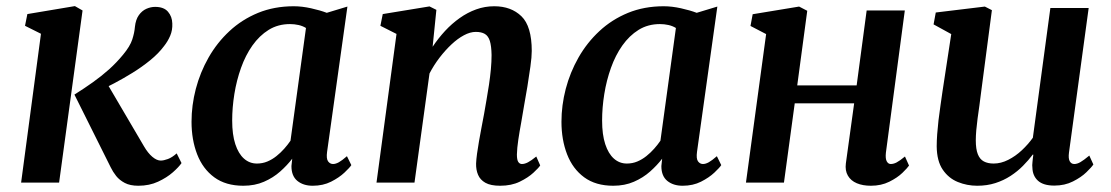

<svg xmlns="http://www.w3.org/2000/svg" viewBox="-20 -584 3554 614"><path d="M47.5 0 111 -476 60 -501.5 67.5 -539 219.5 -564.5 244 -550.5 169 0ZM422.5 10Q396 10 379 1Q362 -8 351.5 -21.2Q341 -34.5 334 -49L218 -281.5Q249 -301 276.8 -320.8Q304.5 -340.5 328.8 -362.2Q353 -384 373.5 -409Q396 -436 403 -457.8Q410 -479.5 411.5 -498.5Q414 -521.5 424 -535.5Q434 -549.5 448 -555.8Q462 -562 476 -562Q504 -562 517.2 -546.5Q530.5 -531 531 -509Q532 -487.5 524.2 -469.5Q516.5 -451.5 504.5 -436.5Q487 -413 460.2 -391.2Q433.5 -369.5 403.5 -351Q373.5 -332.5 345.5 -317.8Q317.5 -303 297 -293L312.5 -334L440.5 -116Q453 -94.5 467.2 -82.5Q481.5 -70.5 494 -70.5Q503.5 -70.5 517 -75.5Q530.5 -80.5 545 -93.5L560.5 -62.5Q552 -50 532.8 -33Q513.5 -16 485.5 -3Q457.5 10 422.5 10Z M1026 -98.5Q1023 -76.5 1029.2 -68Q1035.5 -59.5 1045 -59.5Q1053.5 -59.5 1063.8 -65.2Q1074 -71 1089.5 -84.5L1103.5 -56Q1098.5 -48 1081.5 -32Q1064.5 -16 1038.8 -3Q1013 10 980 10Q950 10 931 -5.5Q912 -21 912 -53L914.5 -76.5Q898.5 -55.5 876 -35.5Q853.5 -15.5 824.2 -2.8Q795 10 758 10Q702 10 665.2 -17Q628.5 -44 610.5 -90.5Q592.5 -137 592.5 -194.5Q592.5 -247 606.2 -299.8Q620 -352.5 647 -400Q674 -447.5 713.8 -484.5Q753.5 -521.5 805.2 -542.8Q857 -564 919.5 -564Q945.5 -564 974.8 -557.5Q1004 -551 1025 -543L1091 -563ZM958.5 -494.5Q948 -501 934.8 -504Q921.5 -507 907.5 -507Q869 -507 839.2 -488.5Q809.5 -470 787.2 -438.5Q765 -407 750.8 -367Q736.5 -327 729.5 -283.5Q722.5 -240 722.5 -198.5Q722.5 -153.5 732.5 -123Q742.5 -92.5 760.2 -76.8Q778 -61 801.5 -61Q819.5 -61 835 -67.5Q850.5 -74 864 -84.8Q877.5 -95.5 889 -108.5Q900.5 -121.5 909 -134Z M1363.5 -434.5Q1381.5 -461.5 1403.2 -485Q1425 -508.5 1450 -526.2Q1475 -544 1502.8 -554Q1530.5 -564 1560.5 -564Q1614.5 -564 1647.5 -532Q1680.5 -500 1680.5 -421Q1680.5 -402 1676.2 -371.2Q1672 -340.5 1666.5 -307Q1661 -273.5 1656 -246.5Q1652 -221 1646.8 -192.5Q1641.5 -164 1637.5 -137.2Q1633.5 -110.5 1633 -90Q1633 -72.5 1637.5 -66Q1642 -59.5 1649 -59.5Q1658 -59.5 1668.5 -65Q1679 -70.5 1695 -83.5L1707.5 -55Q1703 -47.5 1686 -31.8Q1669 -16 1642.2 -3Q1615.5 10 1579.5 10Q1549 10 1532.2 0.5Q1515.5 -9 1508.8 -25Q1502 -41 1502.5 -61Q1503 -74 1505.5 -92.5Q1508 -111 1511.8 -132.5Q1515.5 -154 1519.8 -176.2Q1524 -198.5 1528 -219.5Q1531.5 -240.5 1535.8 -264.5Q1540 -288.5 1543.8 -313.5Q1547.5 -338.5 1549.8 -362.8Q1552 -387 1552 -408Q1551.5 -437 1546.5 -453Q1541.5 -469 1530.5 -475.5Q1519.5 -482 1501.5 -482Q1483.5 -482 1463.5 -471.2Q1443.5 -460.5 1423.8 -442Q1404 -423.5 1385.8 -399.8Q1367.5 -376 1353.5 -349L1305.5 0H1184L1248 -475.5L1196.5 -501.5L1204 -539L1353.5 -563.5L1375.5 -552.5Z M2209 -98.5Q2206 -76.5 2212.2 -68Q2218.5 -59.5 2228 -59.5Q2236.5 -59.5 2246.8 -65.2Q2257 -71 2272.5 -84.5L2286.5 -56Q2281.5 -48 2264.5 -32Q2247.5 -16 2221.8 -3Q2196 10 2163 10Q2133 10 2114 -5.5Q2095 -21 2095 -53L2097.5 -76.5Q2081.5 -55.5 2059 -35.5Q2036.5 -15.5 2007.2 -2.8Q1978 10 1941 10Q1885 10 1848.2 -17Q1811.5 -44 1793.5 -90.5Q1775.5 -137 1775.5 -194.5Q1775.5 -247 1789.2 -299.8Q1803 -352.5 1830 -400Q1857 -447.5 1896.8 -484.5Q1936.5 -521.5 1988.2 -542.8Q2040 -564 2102.5 -564Q2128.5 -564 2157.8 -557.5Q2187 -551 2208 -543L2274 -563ZM2141.5 -494.5Q2131 -501 2117.8 -504Q2104.5 -507 2090.5 -507Q2052 -507 2022.2 -488.5Q1992.5 -470 1970.2 -438.5Q1948 -407 1933.8 -367Q1919.5 -327 1912.5 -283.5Q1905.5 -240 1905.5 -198.5Q1905.5 -153.5 1915.5 -123Q1925.5 -92.5 1943.2 -76.8Q1961 -61 1984.5 -61Q2002.5 -61 2018 -67.5Q2033.5 -74 2047 -84.8Q2060.5 -95.5 2072 -108.5Q2083.5 -121.5 2092 -134Z M2813 -95.5Q2811 -76.5 2815.8 -68Q2820.5 -59.5 2828.5 -59.5Q2837.5 -59.5 2847.2 -64.5Q2857 -69.5 2874 -83.5L2887 -54.5Q2882 -47 2865.8 -31.2Q2849.5 -15.5 2823.8 -2.8Q2798 10 2765 10Q2739 10 2720 2Q2701 -6 2691.5 -22.2Q2682 -38.5 2685 -61.5L2711.5 -253.5H2521.5L2487 0H2365.5L2430 -475L2380 -501L2387 -538.5L2535.5 -563L2561.5 -549.5L2529.5 -311H2719.5L2751.5 -550.5H2873.5Z M3105 10Q3072.5 10 3043 -2Q3013.5 -14 2994.8 -41.5Q2976 -69 2975.5 -116Q2975.5 -133.5 2977 -154.5Q2978.5 -175.5 2981.2 -199Q2984 -222.5 2987.5 -246.2Q2991 -270 2994 -291.5L3022 -475L2965.5 -506L2972.5 -544L3129.5 -563L3152 -551.5L3117.5 -289Q3115 -267.5 3112 -246.2Q3109 -225 3106.2 -204.8Q3103.5 -184.5 3102 -167Q3100.5 -149.5 3100.5 -135.5Q3100.5 -107 3107 -90.8Q3113.5 -74.5 3126.2 -67.8Q3139 -61 3157.5 -61Q3181 -61 3204.2 -72.8Q3227.5 -84.5 3247.8 -103.5Q3268 -122.5 3283 -143.5L3339 -558.5H3461.5L3398.5 -96Q3396 -77 3401 -68.2Q3406 -59.5 3415.5 -59.5Q3424.5 -59.5 3435 -65.5Q3445.5 -71.5 3463.5 -86.5L3476.5 -58Q3471 -49.5 3454.2 -33.2Q3437.5 -17 3411.2 -3.8Q3385 9.5 3351.5 9.5Q3316.5 9.5 3299.2 -6.2Q3282 -22 3281.5 -48.5Q3281 -51 3281 -55.8Q3281 -60.5 3281.8 -66.2Q3282.5 -72 3283 -78Q3283.5 -84 3284.5 -89L3283 -90Q3269 -71.5 3251.5 -53.8Q3234 -36 3211.8 -21.5Q3189.5 -7 3163 1.5Q3136.5 10 3105 10Z"/></svg>

Font: Merriweather 28pt SemiBold
Style: Italic
Weight: 600
Italic angle: -7.8°
Version: Version 2.101